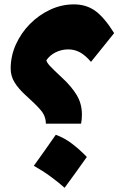

<svg xmlns="http://www.w3.org/2000/svg" viewBox="-20 -860 577 887"><path d="M507.3 -707 400.4 -574.2Q374.5 -604.5 349.4 -618.2Q324.2 -631.8 295.4 -631.8Q264.2 -631.8 236.8 -618.2Q209.5 -604.5 194.3 -581.5Q195.8 -571.8 210.2 -555.9Q224.6 -540 266.6 -501Q310.1 -460.9 334.2 -421.1Q358.4 -381.3 358.4 -330.6Q358.4 -306.2 354.5 -288.6H191.9Q191.9 -323.2 168.5 -350.8Q145 -378.4 101.1 -417.5Q65.4 -449.7 47.4 -479.2Q29.3 -508.8 29.3 -543Q29.3 -601.1 53.2 -654.3Q77.1 -707.5 118.4 -749.3Q159.7 -791 212.2 -815.4Q264.6 -839.8 321.8 -839.8Q377.9 -839.8 419.7 -810.1Q461.4 -780.3 507.3 -707ZM237.7 -237.4Q279 -222.4 315 -194.4Q351 -166.5 381.1 -134.8Q356.4 -99.9 330.9 -64.5Q305.4 -29 278.5 7.5Q247.4 -19.9 212.4 -45.4Q177.5 -70.9 136.2 -94Q189.4 -167.6 237.7 -237.4Z"/></svg>

Font: Pinar DS1 Black
Style: Regular
Weight: 900
Designer: Amin Abedi
Version: Version 3.000